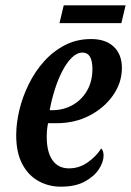

<svg xmlns="http://www.w3.org/2000/svg" viewBox="-20 -693 493 723"><path d="M209 10Q163 10 124.5 -11.5Q86 -33 63.5 -76Q41 -119 41 -184Q41 -229 53 -279Q65 -329 88.5 -376.5Q112 -424 146 -462Q180 -500 224.5 -523Q269 -546 323 -546Q378 -546 408.5 -517Q439 -488 439 -437Q439 -382 406 -334.5Q373 -287 317.5 -258Q262 -229 192 -229H161Q156 -206 156 -177Q156 -121 177.5 -90Q199 -59 240 -59Q279 -59 311.5 -82.5Q344 -106 361 -134Q370 -126 370 -107Q370 -83 352.5 -56Q335 -29 299.5 -9.5Q264 10 209 10ZM176 -278Q219 -278 253.5 -297.5Q288 -317 308 -352Q328 -387 328 -433Q328 -495 291 -495Q270 -495 250.5 -476Q231 -457 214.5 -425Q198 -393 186 -354.5Q174 -316 167 -278ZM204 -606 220 -673H453L437 -606Z"/></svg>

Font: Noto Serif ExtraCondensed SemiBold
Style: Italic
Weight: 600
Width: 2
Italic angle: -12°
Designer: Monotype Design Team
Foundry: Monotype Imaging Inc.
Version: Version 2.013